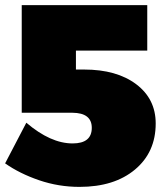

<svg xmlns="http://www.w3.org/2000/svg" viewBox="-25 -721 645 751"><path d="M286 10Q204 10 128 -16Q52 -42 -5 -82L78 -241Q173 -160 259 -160Q334 -160 334 -221Q334 -279.5 258 -280H60V-701H551V-523H272V-449H304Q431.5 -449 507.8 -391.5Q584 -334 584 -238Q584 -125.5 503 -57.8Q422 10 286 10Z"/></svg>

Font: Argentum Novus Black
Style: Regular
Weight: 900
Designer: Julieta Ulanovsky (font) & Cristiano Sobral (main changes)
Foundry: Julieta Ulanovsky (font) & Cristiano Sobral (main changes)
Version: Version 3.00;November 27, 2020;FontCreator 13.0.0.2655 64-bi